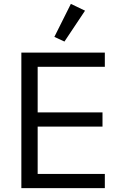

<svg xmlns="http://www.w3.org/2000/svg" viewBox="-20 -969 640 989"><path d="M90 0V-698H520V-625H174V-390H508V-317H174V-73H520V0ZM312 -755 260 -779 345 -949 418 -914Z"/></svg>

Font: Lilex
Style: Regular
Weight: 400
Monospace: yes
Designer: Mike Abbink, Paul van der Laan, Pieter van Rosmalen, Mikhael Khrustik
Foundry: Mikhael Khrustik
Version: Version 2.510